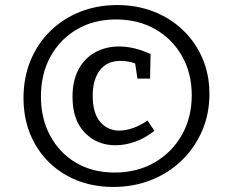

<svg xmlns="http://www.w3.org/2000/svg" viewBox="-20 -730 922 760"><path d="M429 10Q325 10 244.5 -35Q164 -80 118.5 -160Q73 -240 73 -342Q73 -422 100.5 -489.5Q128 -557 178.5 -606.5Q229 -656 296.5 -683Q364 -710 444 -710Q522 -710 588.5 -684Q655 -658 704.5 -610.5Q754 -563 781.5 -499Q809 -435 809 -358Q809 -279 780 -212Q751 -145 699.5 -95Q648 -45 578.5 -17.5Q509 10 429 10ZM434 -47Q523 -47 592 -87Q661 -127 700 -196Q739 -265 739 -353Q739 -440 700.5 -508Q662 -576 594.5 -614.5Q527 -653 439 -653Q351 -653 284 -613.5Q217 -574 179.5 -505.5Q142 -437 142 -348Q142 -261 178.5 -193Q215 -125 280.5 -86Q346 -47 434 -47ZM437 -155Q364 -155 315.5 -205Q267 -255 267 -347Q267 -411 291 -455.5Q315 -500 357 -523Q399 -546 451 -546Q512 -546 576 -516L574 -419H524L515 -479Q487 -489 457 -489Q403 -489 375 -451.5Q347 -414 347 -352Q347 -282 376.5 -247.5Q406 -213 453 -213Q477 -213 506 -223Q535 -233 564 -253L591 -212Q553 -182 513.5 -168.5Q474 -155 437 -155Z"/></svg>

Font: Bitter Medium
Style: Regular
Weight: 500
Designer: Sol Matas, and Bitter project Authors
Foundry: Sol Matas
Version: Version 2.001